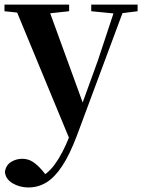

<svg xmlns="http://www.w3.org/2000/svg" viewBox="-27 -556 630 847"><path d="M98.5 271Q59.5 271 28.2 252.3Q-3.2 233.6 -5.4 201.1Q-0.2 171.7 22.3 158.1Q44.8 144.5 71.1 144.5Q97.6 144.5 118.5 158.4Q139.4 172.4 157.6 194L187.7 229.9L152.6 252.4L133.4 235.4Q181.2 214.9 214.7 169.1Q248.3 123.3 279 46.7L309.1 -25.6L318 -49.7L405.1 -289.9L486.4 -535.7H527.3L312 42.9Q280.1 127.2 246.7 177.4Q213.2 227.6 177 249.3Q140.7 271 98.5 271ZM285.7 72.2 34.1 -535.7H180.5L340.1 -97.3L346.1 -86.2ZM-7.3 -506.5V-535.7H278V-506.5L179.7 -495.8H93.6ZM375.5 -506.5V-535.7H580.1V-506.5L498.4 -496.1H480.8Z"/></svg>

Font: Noto Serif KR
Style: Regular
Weight: 200
Designer: Ryoko NISHIZUKA 西塚涼子 (kana & ideographs); Frank Grießhammer (Latin, Greek & Cyrillic); Wenlong ZHANG 张文龙 (bopomofo); San
Foundry: Adobe
Version: Version 2.001;hotconv 1.1.0;makeotfexe 2.6.0